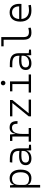

<svg xmlns="http://www.w3.org/2000/svg" viewBox="1840 -2624 1008 4728"><g transform="rotate(-90 2344.0 -260.0)"><path d="M89.8 224.6V-517.6H145L153.3 -423.8H160.6Q172.9 -474.1 213.6 -500.7Q254.4 -527.3 318.8 -527.3Q420.4 -527.3 475.8 -455.8Q531.2 -384.3 531.2 -253.9Q531.2 -127.9 475.8 -59.1Q420.4 9.8 319.8 9.8Q254.9 9.8 212.9 -13.4Q170.9 -36.6 160.6 -80.1H154.8V224.6ZM309.1 -468.3Q234.9 -468.3 194.8 -424.1Q154.8 -379.9 154.8 -297.4V-166Q154.8 -109.9 194.3 -79.6Q233.9 -49.3 308.1 -49.3Q384.3 -49.3 425 -102.3Q465.8 -155.3 465.8 -253.9Q465.8 -356.4 425 -412.4Q384.3 -468.3 309.1 -468.3Z M804.2 9.8Q726.1 9.8 683.3 -26.6Q640.6 -63 640.6 -129.4Q640.6 -293.9 867.7 -293.9Q902.8 -293.9 934.3 -291.7Q965.8 -289.6 991.2 -285.2V-307.1Q991.2 -386.2 948.5 -422.1Q905.8 -458 814 -460L704.1 -461.9L713.9 -522.5L810.5 -521Q937.5 -519 996.1 -464.8Q1054.7 -410.6 1054.7 -297.4V-56.2L1143.6 -48.3V0L1005.4 4.9L1001 -109.4H994.1Q985.4 -55.2 933.1 -22.7Q880.9 9.8 804.2 9.8ZM809.6 -47.9Q863.8 -47.9 904.5 -66.2Q945.3 -84.5 968.3 -115.2Q991.2 -146 991.2 -182.6V-231.9Q962.4 -236.3 929.4 -237.1Q896.5 -237.8 865.7 -237.8Q704.6 -237.8 704.6 -134.8Q704.6 -93.3 731.9 -70.6Q759.3 -47.9 809.6 -47.9Z M1218.8 0V-57.6H1345.2V-460H1238.3V-517.6H1397.5L1409.2 -384.8H1416.5Q1434.6 -527.3 1568.8 -527.3Q1651.4 -527.3 1689 -481.4Q1726.6 -435.5 1726.6 -333H1661.1Q1661.1 -404.8 1637.2 -436.5Q1613.3 -468.3 1560.5 -468.3Q1484.9 -468.3 1447.8 -404.3Q1410.6 -340.3 1410.6 -222.7V-57.6H1556.6V0Z M1843.8 0V-58.1L2170.9 -459.5H1843.8V-517.6H2246.1V-459.5L1919.9 -58.1H2255.9V0Z M2663.6 -630.4Q2640.1 -630.4 2623.5 -647Q2606.9 -663.6 2606.9 -687Q2606.9 -710.4 2623.5 -727.1Q2640.1 -743.7 2663.6 -743.7Q2687 -743.7 2703.6 -727.1Q2720.2 -710.4 2720.2 -687Q2720.2 -663.6 2703.6 -647Q2687 -630.4 2663.6 -630.4ZM2429.7 0V-57.6H2638.2V-459.5H2459V-517.6H2703.6V-57.6H2874V0Z M3147.9 9.8Q3069.8 9.8 3027.1 -26.6Q2984.4 -63 2984.4 -129.4Q2984.4 -293.9 3211.4 -293.9Q3246.6 -293.9 3278.1 -291.7Q3309.6 -289.6 3335 -285.2V-307.1Q3335 -386.2 3292.2 -422.1Q3249.5 -458 3157.7 -460L3047.9 -461.9L3057.6 -522.5L3154.3 -521Q3281.2 -519 3339.8 -464.8Q3398.4 -410.6 3398.4 -297.4V-56.2L3487.3 -48.3V0L3349.1 4.9L3344.7 -109.4H3337.9Q3329.1 -55.2 3276.9 -22.7Q3224.6 9.8 3147.9 9.8ZM3153.3 -47.9Q3207.5 -47.9 3248.3 -66.2Q3289.1 -84.5 3312 -115.2Q3335 -146 3335 -182.6V-231.9Q3306.2 -236.3 3273.2 -237.1Q3240.2 -237.8 3209.5 -237.8Q3048.3 -237.8 3048.3 -134.8Q3048.3 -93.3 3075.7 -70.6Q3103 -47.9 3153.3 -47.9Z M3903.8 9.8Q3814.9 9.8 3772.5 -36.6Q3730 -83 3730 -179.2V-674.8H3566.4V-732.4H3795.4V-180.7Q3795.4 -114.7 3824 -83Q3852.5 -51.3 3919.9 -51.3Q3960 -51.3 4020 -66.9L4027.3 -7.3Q3995.6 2 3966.3 5.9Q3937 9.8 3903.8 9.8Z M4444.8 9.8Q4316.4 9.8 4246.1 -61.5Q4175.8 -132.8 4175.8 -263.7Q4175.8 -389.2 4234.9 -458.3Q4293.9 -527.3 4401.9 -527.3Q4502.4 -527.3 4557.9 -464.8Q4613.3 -402.3 4613.3 -287.1Q4613.3 -256.8 4610.4 -236.3H4240.2Q4248 -147 4304 -98.6Q4359.9 -50.3 4456.5 -50.3Q4517.1 -50.3 4578.6 -64L4587.9 -3.9Q4554.2 3.4 4516.8 6.6Q4479.5 9.8 4444.8 9.8ZM4402.8 -467.3Q4330.6 -467.3 4288.3 -421.6Q4246.1 -376 4239.7 -292H4550.8Q4550.8 -375.5 4512 -421.4Q4473.1 -467.3 4402.8 -467.3Z"/></g></svg>

Font: Caskaydia Cove Light
Style: Regular
Weight: 300
Monospace: yes
Designer: Aaron Bell
Foundry: Saja Typeworks
Version: Version 4.300; ttfautohint (v1.8.3)